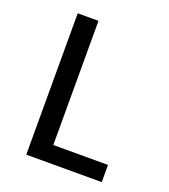

<svg xmlns="http://www.w3.org/2000/svg" viewBox="-120 -720 712 808"><g transform="rotate(20 236.5 -316.5)"><path d="M90 0V-633H183V-77H428V0Z"/></g></svg>

Font: TajawalTap Med
Style: Regular
Weight: 500
Designer: Boutros Fonts
Foundry: Created by Boutros International 2017
Version: Version 2.700